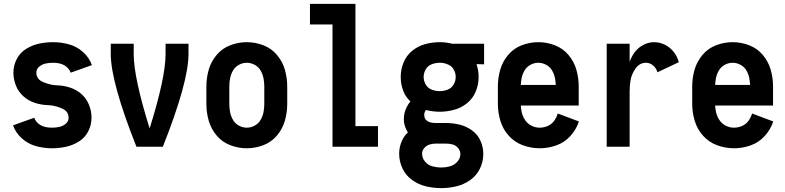

<svg xmlns="http://www.w3.org/2000/svg" viewBox="-20 -755 4040 988"><path d="M247 8Q206 8 165.5 -3Q125 -14 93 -42.5Q61 -71 47 -110L156 -149Q177 -98 247 -98Q265 -98 283.5 -101.5Q302 -105 317.5 -117.5Q333 -130 333 -149Q333 -183 296.5 -198Q260 -213 226.5 -214Q193 -215 160 -225.5Q127 -236 101 -259Q75 -282 62 -314.5Q49 -347 49 -381Q49 -418 66 -451Q83 -484 114.5 -503.5Q146 -523 181.5 -530.5Q217 -538 253 -538Q294 -538 334.5 -527Q375 -516 407 -487.5Q439 -459 453 -420L344 -381Q323 -432 253 -432Q235 -432 216.5 -428.5Q198 -425 182.5 -412.5Q167 -400 167 -381Q167 -347 203.5 -332Q240 -317 273.5 -316Q307 -315 340 -304.5Q373 -294 399 -271Q425 -248 438 -215.5Q451 -183 451 -149Q451 -112 434 -79Q417 -46 385.5 -26.5Q354 -7 318.5 0.5Q283 8 247 8Z M682 0Q550 -333 550 -477V-530H668V-477Q668 -356 750 -94Q832 -356 832 -477V-530H950V-477Q950 -333 818 0Z M1250 8Q1206 8 1164.5 -8Q1123 -24 1094.5 -58Q1066 -92 1054 -134Q1042 -176 1042 -220V-310Q1042 -354 1054 -396Q1066 -438 1094.5 -472Q1123 -506 1164.5 -522Q1206 -538 1250 -538Q1294 -538 1335.5 -522Q1377 -506 1405.5 -472Q1434 -438 1446 -396Q1458 -354 1458 -310V-220Q1458 -176 1446 -134Q1434 -92 1405.5 -58Q1377 -24 1335.5 -8Q1294 8 1250 8ZM1250 -98Q1271 -98 1290.5 -108.5Q1310 -119 1321 -138Q1332 -157 1336 -178Q1340 -199 1340 -220V-310Q1340 -331 1336 -352Q1332 -373 1321 -392Q1310 -411 1290.5 -421.5Q1271 -432 1250 -432Q1229 -432 1209.5 -421.5Q1190 -411 1179 -392Q1168 -373 1164 -352Q1160 -331 1160 -310V-220Q1160 -199 1164 -178Q1168 -157 1179 -138Q1190 -119 1209.5 -108.5Q1229 -98 1250 -98Z M1691 0V-629H1575V-735H1809V-106H1925V0Z M2250 213Q2211 213 2172.5 204Q2134 195 2101 171.5Q2068 148 2051 111.5Q2034 75 2034 36Q2034 2 2048 -30Q2059 -55 2079 -74Q2075 -79 2072 -86Q2058 -113 2058 -142Q2058 -181 2079 -215Q2085 -225 2092 -233Q2068 -255 2056 -285Q2042 -321 2042 -359Q2042 -397 2056.5 -433Q2071 -469 2101 -493.5Q2131 -518 2168 -528Q2205 -538 2243 -538Q2275 -538 2307 -530H2309H2471V-424L2432 -425Q2443 -393 2443 -359Q2443 -321 2428.5 -285Q2414 -249 2384 -224.5Q2354 -200 2317 -190Q2280 -180 2243 -180Q2207 -180 2172 -189Q2163 -178 2163 -164Q2163 -124 2219 -122H2224H2276Q2311 -122 2345.5 -113.5Q2380 -105 2409 -84Q2438 -63 2452.5 -30.5Q2467 2 2467 37Q2467 77 2449.5 113Q2432 149 2399 172Q2366 195 2327.5 204Q2289 213 2250 213ZM2250 107Q2273 107 2295 101Q2317 95 2333 77.5Q2349 60 2349 38Q2349 21 2337.5 7Q2326 -7 2309.5 -11.5Q2293 -16 2276 -16H2224H2222H2221Q2205 -16 2190 -11Q2174 -6 2163 7Q2152 20 2152 36Q2152 59 2167.5 77Q2183 95 2205.5 101Q2228 107 2250 107ZM2222 -16H2221ZM2243 -286Q2263 -286 2283 -293.5Q2303 -301 2314 -319.5Q2325 -338 2325 -359Q2325 -380 2314 -398.5Q2303 -417 2283 -424Q2267 -431 2249 -432H2243H2242Q2222 -432 2202 -424.5Q2182 -417 2171 -398.5Q2160 -380 2160 -359Q2160 -338 2171 -319.5Q2182 -301 2202 -293.5Q2222 -286 2243 -286Z M2757 8Q2713 8 2670.5 -7.5Q2628 -23 2598 -56.5Q2568 -90 2555 -133Q2542 -176 2542 -220V-310Q2542 -354 2554 -396Q2566 -438 2594.5 -472Q2623 -506 2664.5 -522Q2706 -538 2750 -538Q2794 -538 2835.5 -522Q2877 -506 2905.5 -472Q2934 -438 2946 -396Q2958 -354 2958 -310V-212H2660Q2661 -194 2665 -176Q2670 -155 2682.5 -136.5Q2695 -118 2715 -108Q2735 -98 2757 -98Q2778 -98 2798 -106.5Q2818 -115 2831 -132.5Q2844 -150 2850 -171L2959 -130Q2945 -88 2915 -55Q2885 -22 2843 -7Q2801 8 2757 8ZM2660 -318H2840Q2839 -335 2836 -352Q2832 -373 2821 -392Q2810 -411 2790.5 -421.5Q2771 -432 2750 -432Q2729 -432 2709.5 -421.5Q2690 -411 2679 -392Q2668 -373 2664 -352Q2661 -335 2660 -318Z M3102 0V-530H3220V-438Q3227 -456 3237 -473Q3254 -502 3283.5 -520Q3313 -538 3346 -538Q3375 -538 3402 -524.5Q3429 -511 3447.5 -487Q3466 -463 3473 -435L3363 -383Q3358 -403 3341.5 -417.5Q3325 -432 3304 -432Q3272 -432 3251.5 -404Q3231 -376 3225 -344Q3220 -315 3220 -286V0Z M3757 8Q3713 8 3670.5 -7.5Q3628 -23 3598 -56.5Q3568 -90 3555 -133Q3542 -176 3542 -220V-310Q3542 -354 3554 -396Q3566 -438 3594.5 -472Q3623 -506 3664.5 -522Q3706 -538 3750 -538Q3794 -538 3835.5 -522Q3877 -506 3905.5 -472Q3934 -438 3946 -396Q3958 -354 3958 -310V-212H3660Q3661 -194 3665 -176Q3670 -155 3682.5 -136.5Q3695 -118 3715 -108Q3735 -98 3757 -98Q3778 -98 3798 -106.5Q3818 -115 3831 -132.5Q3844 -150 3850 -171L3959 -130Q3945 -88 3915 -55Q3885 -22 3843 -7Q3801 8 3757 8ZM3660 -318H3840Q3839 -335 3836 -352Q3832 -373 3821 -392Q3810 -411 3790.5 -421.5Q3771 -432 3750 -432Q3729 -432 3709.5 -421.5Q3690 -411 3679 -392Q3668 -373 3664 -352Q3661 -335 3660 -318Z"/></svg>

Font: Iosevka SS01
Style: Bold
Weight: 700
Monospace: yes
Designer: Belleve Invis
Foundry: Belleve Invis
Version: 2.3.3; ttfautohint (v1.8.3)